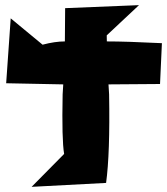

<svg xmlns="http://www.w3.org/2000/svg" viewBox="-20 -722 647 744"><path d="M518.6 -702.1 393.6 -585 394 -561.5Q469.7 -561.5 607.4 -554.7L600.1 -396.5L400.4 -395L402.8 -356Q406.7 -127 391.1 -13.2L102.5 2L228.5 -125.5Q219.2 -179.7 222.7 -356L225.1 -395L3.9 -399.4L21.5 -650.9L145 -548.8Q192.9 -561.5 231.4 -561.5L232.4 -690.4Z"/></svg>

Font: Lapsus Pro (theguybrush.com)
Style: Bold
Weight: 700
Designer: Jose Roses
Version: Version 1.00 February 9, 2018, initial release